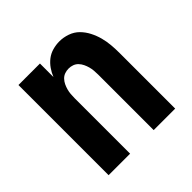

<svg xmlns="http://www.w3.org/2000/svg" viewBox="-142 -656 783 783"><g transform="rotate(-45 250.0 -264.0)"><path d="M58 0V-520H182V-442Q189 -460 200.5 -476.5Q212 -493 227.5 -505Q243 -517 262.5 -522.5Q282 -528 302 -528Q325 -528 348 -520Q371 -512 387.5 -495.5Q404 -479 415 -457.5Q426 -436 432 -413.5Q438 -391 440 -367.5Q442 -344 442 -320V0H318V-320Q318 -332 317 -343.5Q316 -355 313 -366Q310 -377 305 -387.5Q300 -398 292 -406.5Q284 -415 273 -419Q262 -423 250 -423Q238 -423 227 -419Q216 -415 208 -406.5Q200 -398 195 -387.5Q190 -377 187 -366Q184 -355 183 -343.5Q182 -332 182 -320V0Z"/></g></svg>

Font: Iosevka Curly Extrabold
Style: Regular
Weight: 800
Monospace: yes
Designer: Belleve Invis
Foundry: Belleve Invis
Version: Version 22.1.2; ttfautohint (v1.8.4)